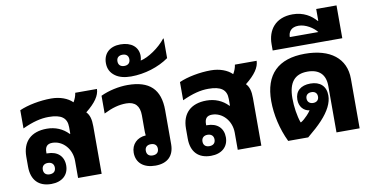

<svg xmlns="http://www.w3.org/2000/svg" viewBox="-81 -1094 2592 1331"><g transform="rotate(-10 1215.0 -429.0)"><path d="M184 9C259 9 307 -33 307 -100C307 -165 264 -205 193 -205H187V-214C187 -252 203 -271 239 -271C313 -271 373 -204 373 -121V0H539V-335C539 -384 530 -416 508 -438C576 -492 608 -539 609 -585H456C453 -563 445 -542 433 -522C400 -555 346 -575 284 -575C206 -575 118 -558 60 -532V-404C134 -438 190 -452 245 -452C334 -452 373 -423 373 -358V-311H369C330 -352 278 -374 218 -374C108 -374 45 -314 45 -207V-137C45 -43 95 9 184 9ZM184 -59C158 -59 142 -73 142 -99C142 -124 158 -139 184 -139C211 -139 227 -124 227 -99C227 -73 211 -59 184 -59Z M917 9C1002 9 1049 -37 1049 -119V-358C1049 -505 976 -575 822 -575C761 -575 689 -560 632 -533V-408C692 -438 740 -451 791 -451C853 -451 884 -417 884 -351V-261C884 -237 884 -221 886 -209C825 -206 783 -164 783 -105C783 -34 834 9 917 9ZM910 -64C884 -64 868 -78 868 -104C868 -129 884 -143 910 -143C937 -143 953 -129 953 -104C953 -78 937 -64 910 -64Z M858 -629C954 -629 1053 -660 1125 -711V-849H1121C1076 -791 996 -737 942 -726C945 -735 947 -746 947 -758C947 -822 898 -861 822 -861C747 -861 701 -818 701 -750C701 -710 717 -680 748 -658C774 -639 812 -629 858 -629ZM824 -709C798 -709 782 -723 782 -749C782 -774 798 -788 824 -788C850 -788 866 -774 866 -749C866 -723 850 -709 824 -709Z M1308 9C1383 9 1431 -33 1431 -100C1431 -165 1388 -205 1317 -205H1311V-214C1311 -252 1327 -271 1363 -271C1437 -271 1497 -204 1497 -121V0H1663V-335C1663 -384 1654 -416 1632 -438C1700 -492 1732 -539 1733 -585H1580C1577 -563 1569 -542 1557 -522C1524 -555 1470 -575 1408 -575C1330 -575 1242 -558 1184 -532V-404C1258 -438 1314 -452 1369 -452C1458 -452 1497 -423 1497 -358V-311H1493C1454 -352 1402 -374 1342 -374C1232 -374 1169 -314 1169 -207V-137C1169 -43 1219 9 1308 9ZM1308 -59C1282 -59 1266 -73 1266 -99C1266 -124 1282 -139 1308 -139C1335 -139 1351 -124 1351 -99C1351 -73 1335 -59 1308 -59Z M1852 0H1993C2039 -38 2071 -67 2098 -96C2153 -155 2181 -211 2181 -262C2181 -328 2140 -365 2072 -365C2004 -365 1964 -330 1964 -270C1964 -222 1993 -188 2035 -183C2028 -172 2018 -161 2009 -151C1993 -134 1977 -120 1963 -112H1959C1942 -160 1932 -226 1932 -286C1932 -396 1976 -450 2066 -450C2149 -450 2192 -407 2192 -327V0H2355V-349C2355 -492 2249 -575 2070 -575C1882 -575 1784 -479 1784 -292C1784 -197 1808 -91 1852 0ZM2069 -229C2044 -229 2028 -244 2028 -267C2028 -291 2044 -305 2069 -305C2094 -305 2109 -291 2109 -267C2109 -244 2094 -229 2069 -229Z M1855 -636H2345V-867H2202V-784H2198C2164 -823 2111 -859 2034 -859C1912 -859 1855 -779 1855 -680ZM1988 -707C1988 -743 2008 -774 2060 -774C2111 -774 2164 -739 2189 -707Z"/></g></svg>

Font: Noto Sans Thai Looped ExtraBold
Style: Regular
Weight: 800
Designer: Cadson Demak Team
Foundry: Cadson Demak Co., Ltd.
Version: Version 1.001